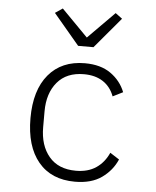

<svg xmlns="http://www.w3.org/2000/svg" viewBox="-54 -813 709 872"><g transform="rotate(5 300.0 -377.5)"><path d="M320 12Q212 12 153 -59Q94 -130 94 -258Q94 -386 153.5 -457Q213 -528 319 -528Q391 -528 437 -495.5Q483 -463 503 -412L457 -389Q441 -432 406 -455Q371 -478 319 -478Q240 -478 197.5 -427.5Q155 -377 155 -294V-222Q155 -139 197.5 -88.5Q240 -38 320 -38Q375 -38 412 -63Q449 -88 469 -133L511 -106Q489 -55 442 -21.5Q395 12 320 12ZM281 -604 163 -744 197 -767 317 -645 438 -767 469 -744 351 -604Z"/></g></svg>

Font: IBM Plex Mono Light
Style: Regular
Weight: 300
Monospace: yes
Designer: Mike Abbink, Paul van der Laan, Pieter van Rosmalen
Foundry: Bold Monday
Version: Version 2.3